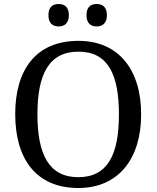

<svg xmlns="http://www.w3.org/2000/svg" viewBox="-20 -929 782 959"><path d="M273 -797C301 -797 324 -812 324 -853C324 -895 301 -909 273 -909C244 -909 222 -895 222 -853C222 -812 244 -797 273 -797ZM463 -797C491 -797 514 -812 514 -853C514 -895 491 -909 463 -909C434 -909 412 -895 412 -853C412 -812 434 -797 463 -797ZM371 10C573 10 685 -137 685 -358C685 -580 573 -725 372 -725C159 -725 56 -580 56 -359C56 -137 159 10 371 10ZM371 -44C223 -44 167 -160 167 -358C167 -556 223 -671 372 -671C520 -671 574 -556 574 -358C574 -160 520 -44 371 -44Z"/></svg>

Font: Noto Serif Thai
Style: Regular
Weight: 400
Designer: Monotype Design Team
Foundry: Monotype Imaging Inc.
Version: Version 1.901